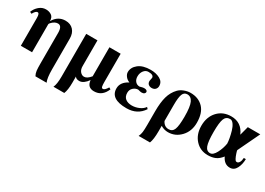

<svg xmlns="http://www.w3.org/2000/svg" viewBox="-7 -1162 2844 2057"><g transform="rotate(30 1415.0 -134.0)"><path d="M247 0H108V-346Q108 -402 84 -402Q61 -402 35 -354L12 -365Q29 -410 65.5 -441.5Q102 -473 148 -473Q188 -473 217 -453Q246 -433 246 -386H247Q298 -473 390 -473Q452 -473 488 -434Q524 -395 524 -328V52Q524 158 545 205H407Q392 177 388.5 147Q385 117 385 53V-319Q385 -406 335 -406Q298 -406 264 -372Q247 -355 247 -348Z M784 -9V68Q784 156 764 205H630Q651 162 651 67V-461H790V-143Q790 -100 811 -75.5Q832 -51 859 -51Q897 -51 938 -102V-461H1077V-111Q1077 -70 1081.5 -54.5Q1086 -39 1100 -39Q1122 -39 1152 -88L1173 -76Q1130 31 1029 31Q947 31 939 -55H938Q918 -25 891.5 -5.5Q865 14 838 14Q799 14 785 -9Z M1607 -109 1624 -91Q1555 14 1421 14Q1223 14 1223 -118Q1223 -195 1311 -241V-242Q1279 -254 1260 -279.5Q1241 -305 1241 -330Q1241 -388 1294 -430.5Q1347 -473 1444 -473Q1510 -473 1559 -446.5Q1608 -420 1608 -367Q1608 -343 1592 -326Q1576 -309 1547 -309Q1523 -309 1506.5 -322.5Q1490 -336 1490 -363Q1490 -371 1494 -385.5Q1498 -400 1498 -405Q1498 -442 1433 -442Q1399 -442 1376.5 -412.5Q1354 -383 1354 -342Q1354 -304 1374.5 -280.5Q1395 -257 1428 -257Q1431 -257 1448 -262.5Q1465 -268 1482 -268Q1501 -268 1511 -260.5Q1521 -253 1521 -243Q1521 -231 1510 -222Q1499 -213 1477 -213Q1464 -213 1433 -222Q1401 -222 1374 -198Q1347 -174 1347 -135Q1347 -87 1377 -63.5Q1407 -40 1456 -40Q1501 -40 1544 -59Q1587 -78 1607 -109Z M1934 14H1935Q1887 14 1844 -12V54Q1844 156 1824 205H1684Q1697 177 1701 147Q1705 117 1705 55V-113Q1705 -220 1725 -292.5Q1745 -365 1795 -417Q1819 -442 1858.5 -457.5Q1898 -473 1937 -473Q2035 -473 2094.5 -411.5Q2154 -350 2154 -228Q2154 -123 2089.5 -54.5Q2025 14 1934 14ZM1844 -271V-72Q1871 -17 1925 -17Q1972 -17 1989.5 -62Q2007 -107 2007 -220Q2007 -342 1984 -392Q1961 -442 1914 -442Q1875 -442 1859.5 -403Q1844 -364 1844 -271Z M2778 -154H2803Q2802 -88 2776 -38Q2750 12 2698 12Q2629 12 2593 -65Q2559 -21 2520 -3.5Q2481 14 2427 14Q2333 14 2272 -53Q2211 -120 2211 -226Q2211 -336 2275 -404.5Q2339 -473 2441 -473Q2568 -473 2620 -352H2621L2650 -461H2804L2675 -191Q2675 -183 2684 -156Q2696 -120 2706 -102Q2716 -84 2721.5 -81Q2727 -78 2736 -78Q2752 -78 2764 -98Q2776 -118 2778 -154ZM2547 -198Q2546 -226 2539 -264Q2532 -302 2520 -343.5Q2508 -385 2488 -413.5Q2468 -442 2444 -442Q2394 -442 2376 -395.5Q2358 -349 2358 -233Q2358 -114 2376 -65.5Q2394 -17 2438 -17Q2475 -17 2506 -76Q2537 -135 2547 -198Z"/></g></svg>

Font: STIX MathJax Main
Style: Bold
Weight: 700
Designer: MicroPress Inc., with final additions and corrections provided by Coen Hoffman, Elsevier (retired)
Version: Version 1.1.1